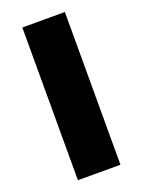

<svg xmlns="http://www.w3.org/2000/svg" viewBox="-135 -764 615 827"><g transform="rotate(-20 172.5 -350.0)"><path d="M75 -700H270V0H75Z"/></g></svg>

Font: Chess Sans ExtraBold
Style: Regular
Weight: 800
Designer: Wolf Bōese
Foundry: Wolf Bōese
Version: Version 7.223